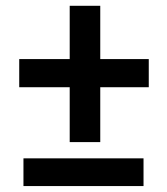

<svg xmlns="http://www.w3.org/2000/svg" viewBox="-20 -643 576 663"><path d="M326.2 -439H493.7V-341.8H326.2V-152.3H220.7V-341.8H46.4V-439H220.7V-623H326.2ZM475.6 -0.5H61V-96.2H475.6Z"/></svg>

Font: RobotoDraft Medium
Style: Regular
Weight: 500
Version: Version 2.001152; 2014